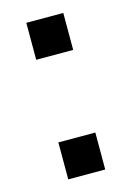

<svg xmlns="http://www.w3.org/2000/svg" viewBox="-86 -551 408 597"><g transform="rotate(-15 118.5 -252.0)"><path d="M59 -385V-504H178V-385ZM59 0V-119H178V0Z"/></g></svg>

Font: Mulish SemiBold
Style: Regular
Weight: 600
Designer: Vernon Adams
Foundry: Vernon Adams
Version: Version 3.603; ttfautohint (v1.8.3)